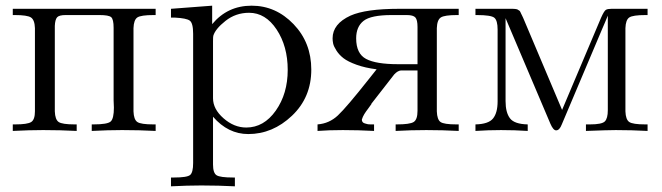

<svg xmlns="http://www.w3.org/2000/svg" viewBox="-20 -461 2331 676"><path d="M25 0V-23H33Q77 -23 90 -31.5Q103 -40 103 -69V-362Q102 -391 89 -399.5Q76 -408 32 -408H25V-430H528V-408H521Q476 -408 463.5 -399.5Q451 -391 450 -362V-69Q451 -40 463.5 -31.5Q476 -23 520 -23H528V0Q470 -3 412 -3H408Q361 -3 303 0V-23H309Q359 -23 370 -33.5Q381 -44 381 -82Q381 -86 380.5 -95Q380 -104 380 -108V-363Q380 -393 371.5 -400.5Q363 -408 330 -408H211Q188 -408 181 -400Q174 -392 173 -370V-69Q174 -40 186.5 -31.5Q199 -23 243 -23H250V0Q192 -3 134 -3H130Q83 -3 25 0Z M582 164H592Q639 164 649.5 155Q660 146 660 113V-342Q660 -380 648 -388.5Q636 -397 596 -399H582V-430L727 -441V-376Q781 -441 866 -441Q951 -441 1013.5 -376Q1076 -311 1076 -216Q1076 -118 1008 -53.5Q940 11 854 11Q783 11 730 -50V118Q730 148 742.5 156Q755 164 801 164H807V195Q749 192 691 192H687Q640 192 582 195ZM730 -115Q730 -77 767 -44.5Q804 -12 847 -12Q909 -12 951 -71.5Q993 -131 993 -215Q993 -298 954 -357Q915 -416 857 -416Q810 -416 774 -387.5Q738 -359 731 -335Q730 -332 730 -315Z M1098 0V-23Q1139 -26 1169.5 -54.5Q1200 -83 1279 -183Q1296 -205 1306 -217Q1266 -222 1235.5 -233Q1205 -244 1189.5 -256Q1174 -268 1164.5 -283Q1155 -298 1153 -307.5Q1151 -317 1151 -326Q1151 -377 1214 -406Q1268 -430 1385 -430H1595V-408H1589Q1545 -408 1532 -399.5Q1519 -391 1518 -362V-69Q1519 -40 1531 -31.5Q1543 -23 1587 -23H1595V0Q1538 -3 1481 -3Q1427 -3 1373 0V-23H1377Q1423 -23 1436.5 -31.5Q1450 -40 1450 -71V-213H1392Q1380 -212 1368 -199Q1363 -193 1287 -95H1288Q1285 -90 1276.5 -79Q1268 -68 1262.5 -59Q1257 -50 1254 -40Q1254 -35 1256.5 -31.5Q1259 -28 1264.5 -26.5Q1270 -25 1273.5 -24Q1277 -23 1286 -23Q1295 -23 1297 -23V0Q1242 -3 1187 -3Q1138 -3 1098 0ZM1234 -326Q1234 -272 1269 -253.5Q1304 -235 1381 -235H1450V-366Q1450 -391 1442.5 -399.5Q1435 -408 1412 -408H1359Q1286 -408 1260 -387.5Q1234 -367 1234 -326Z M1654 0V-23Q1700 -24 1716 -44Q1732 -64 1732 -104V-357Q1732 -389 1720.5 -398.5Q1709 -408 1659 -408H1654V-430H1785Q1790 -430 1793.5 -429.5Q1797 -429 1799.5 -428.5Q1802 -428 1804.5 -426Q1807 -424 1808.5 -423.5Q1810 -423 1812 -419Q1814 -415 1814.5 -413.5Q1815 -412 1818 -406.5Q1821 -401 1822 -398Q1951 -94 1959 -74Q1967 -94 2096 -398Q2107 -423 2113.5 -426.5Q2120 -430 2133 -430H2260V-408H2253Q2208 -408 2195.5 -399.5Q2183 -391 2182 -362V-69Q2183 -40 2195.5 -31.5Q2208 -23 2252 -23H2260V0Q2204 -3 2148 -3Q2122 -3 2043 0V-23H2057Q2099 -23 2109.5 -33.5Q2120 -44 2120 -73V-406Q2117 -398 2110.5 -383Q2104 -368 2101 -361L1958 -23Q1950 -2 1938 -2Q1928 -2 1918 -25L1760 -397V-105Q1760 -65 1775.5 -44.5Q1791 -24 1838 -23V0Q1792 -3 1744 -3Q1699 -3 1654 0Z"/></svg>

Font: CMU Serif
Style: Roman
Weight: 500
Version: Version 0.7.0